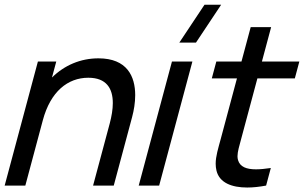

<svg xmlns="http://www.w3.org/2000/svg" viewBox="-25 -808 1323 836"><path d="M403.7 -554C325.7 -554 255.7 -524 201.3 -470.5L220 -540H140L-4.7 0H85.3L161.5 -284.5C195 -409.5 270.1 -469.5 359.6 -469.5C439 -469.5 466.2 -422.2 466.2 -359.2C466.2 -331.7 461 -301.3 452.8 -270.5L380.3 0H470.3L550.3 -298.5C558.1 -327.6 563.7 -360.9 563.7 -393.5C563.7 -475.6 528.2 -554 403.7 -554Z M828.3 -622.5 938 -787.5H865.5L755.8 -622.5ZM579 0H668L812.7 -540H723.7Z M1095.7 -466.5H1258.7L1278.4 -540H1115.4L1155.6 -690H1066.6L1026.4 -540H916.9L897.2 -466.5H1006.7L936.4 -204C924.9 -161.4 914.1 -127.4 914.1 -95.1C914.1 -85 915.2 -75 917.6 -65C930.5 -12 984.2 8.5 1051.4 8.5C1077.4 8.5 1105.3 5.4 1133.7 0L1154.2 -76.5C1130.2 -72.9 1108.5 -70.7 1089.7 -70.7C1047.9 -70.7 1020 -81.4 1011.4 -111C1009.9 -116.1 1009.1 -121.7 1009.1 -127.6C1009.1 -147.9 1017.2 -173.6 1026.4 -208Z"/></svg>

Font: Manrope
Style: MediumItalic
Weight: 500
Italic angle: -15°
Designer: Mikhail Sharanda
Foundry: Mikhail Sharanda
Version: Version 4.502;hotconv 1.0.109;makeotfexe 2.5.65596